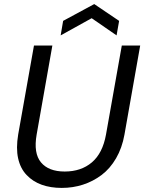

<svg xmlns="http://www.w3.org/2000/svg" viewBox="-20 -922 715 949"><path d="M69.8 -256.8 147.9 -696.8H238.8L161.1 -256.8Q145 -164.6 182.6 -119.4Q220.2 -74.2 299.8 -74.2Q380.9 -74.2 434.1 -119.4Q487.3 -164.6 503.9 -256.8L582 -696.8H672.9L595.2 -256.8Q583.5 -190.9 553.7 -139.6Q523.9 -88.4 481.9 -56.9Q439.9 -25.4 390.1 -9.3Q340.3 6.8 285.2 6.8Q230 6.8 186.3 -8.8Q142.6 -24.4 111.6 -56.9Q80.6 -89.4 69.6 -139.2Q58.6 -189 69.8 -256.8ZM568.8 -818.8 556.2 -747.1 433.1 -832 279.8 -747.1 292 -818.8 445.8 -901.9Z"/></svg>

Font: SVN-Poppins
Style: Italic
Weight: 400
Italic angle: -10°
Designer: Ninad Kale (Devanagari), Jonny Pinhorn (Latin)
Foundry: Indian Type Foundry
Version: Version 3.002 2017